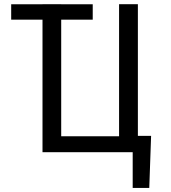

<svg xmlns="http://www.w3.org/2000/svg" viewBox="-20 -731 822 922"><path d="M184.1 -636.7H33.7V-710.4H184.1V-710.9H273.9V-710.4H425.3V-636.7H273.9V-76.7H551.8V-710.9H642.1V-78.6H705.6L696.8 171.4H617.2V0H184.1Z"/></svg>

Font: MAUL Condensed
Style: Condensed Regular
Weight: 400
Designer: MAUL
Version: Version 1.0; 2020; ttfautohint (v1.8.3)